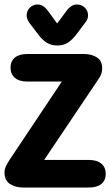

<svg xmlns="http://www.w3.org/2000/svg" viewBox="-22 -837 492 857"><path d="M254 -473 19 -121Q8 -103 3 -91.5Q-2 -80 -2 -69Q-2 -31 23 -15.5Q48 0 81 0H375Q411 0 430.5 -16Q450 -32 450 -61Q450 -90 430.5 -106.5Q411 -123 375 -123H175L413 -477Q425 -494 429.5 -505.5Q434 -517 434 -529Q435 -565 411 -580.5Q387 -596 353 -596H100Q64 -596 44.5 -580Q25 -564 25 -535Q25 -506 44.5 -489.5Q64 -473 100 -473ZM233 -732 194 -786Q172 -817 146 -817Q126 -817 111.5 -803Q97 -789 97 -768Q97 -753 109 -735L145 -688Q167 -658 187 -646Q207 -634 234 -634Q261 -634 281 -646.5Q301 -659 324 -690L359 -737Q371 -751 371 -768Q371 -789 356.5 -803Q342 -817 321 -817Q295 -817 273 -786Z"/></svg>

Font: Beiruti ExtraBold
Style: Regular
Weight: 800
Designer: Arlette Boutros
Foundry: Boutros
Version: Version 1.41